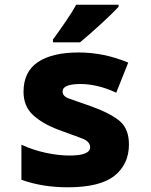

<svg xmlns="http://www.w3.org/2000/svg" viewBox="-20 -786 640 816"><path d="M320 -606Q360 -639 409.5 -684.5Q459 -730 484 -757V-766H304Q287 -735 258.5 -693.5Q230 -652 205 -618V-606ZM528 -172Q528 -237 490.5 -270Q453 -303 368 -334Q304 -357 275 -366.5Q246 -376 246 -397Q246 -429 322 -429Q355 -429 393 -420.5Q431 -412 474 -392L525 -520Q422 -563 314 -563Q202 -563 141 -522Q80 -481 80 -396Q80 -335 119.5 -298Q159 -261 227 -235Q293 -211 328 -198Q363 -185 363 -160Q363 -125 275 -125Q229 -125 175 -136.5Q121 -148 71 -171V-22Q160 10 268 10Q405 10 466.5 -39Q528 -88 528 -172Z"/></svg>

Font: Noto Sans Mono UI ExtraBold
Style: Regular
Weight: 800
Designer: Monotype Design team
Foundry: Monotype Imaging Inc.
Version: 1.000